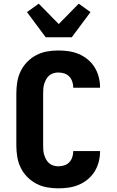

<svg xmlns="http://www.w3.org/2000/svg" viewBox="-20 -1018 640 1046"><path d="M297 8Q266 8 235.5 2.5Q205 -3 177.5 -17.5Q150 -32 128 -54.5Q106 -77 92.5 -105Q79 -133 74 -164Q69 -195 69 -226V-509Q69 -540 74 -571Q79 -602 92.5 -630Q106 -658 128 -680.5Q150 -703 177.5 -717.5Q205 -732 235.5 -737.5Q266 -743 297 -743Q326 -743 354 -739Q382 -735 408.5 -724Q435 -713 457.5 -694.5Q480 -676 495 -652Q510 -628 517.5 -600Q525 -572 525 -544V-540H379V-542Q379 -558 373.5 -574Q368 -590 357 -601.5Q346 -613 330 -618Q314 -623 297 -623Q284 -623 271 -619Q258 -615 248 -606.5Q238 -598 231.5 -586Q225 -574 221 -561.5Q217 -549 216 -536Q215 -523 215 -509V-226Q215 -212 216 -199Q217 -186 221 -173.5Q225 -161 231.5 -149Q238 -137 248 -128.5Q258 -120 271 -116Q284 -112 297 -112Q314 -112 330 -117Q346 -122 357 -133.5Q368 -145 373.5 -161Q379 -177 379 -193V-195H525V-191Q525 -163 517.5 -135Q510 -107 495 -83Q480 -59 457.5 -40.5Q435 -22 408.5 -11Q382 0 354 4Q326 8 297 8ZM229 -815 127 -952 191 -998 300 -887 409 -998 473 -952 371 -815Z"/></svg>

Font: Iosevka Heavy Extended
Style: Regular
Weight: 900
Width: 7
Monospace: yes
Designer: Belleve Invis
Foundry: Belleve Invis
Version: Version 32.5.0; ttfautohint (v1.8.4)